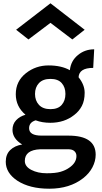

<svg xmlns="http://www.w3.org/2000/svg" viewBox="-20 -897 622 1168"><path d="M78 -716 287 -877 495 -716 420 -657 287 -758 153 -657ZM15 87Q15 42 42.5 15.5Q70 -11 115 -18Q56 -54 56 -107Q56 -142 78 -165.5Q100 -189 135 -199Q76 -249 76 -324Q76 -403 138 -452Q198 -499 275.5 -499Q353 -499 405 -470Q411 -527 454 -562Q496 -597 553 -597L547 -484Q461 -484 458 -427Q495 -381 495 -333Q495 -285 478 -252.5Q461 -220 432 -198Q372 -150 286 -150Q237 -150 197 -165Q157 -153 157 -117Q157 -72 233 -72H396Q562 -72 562 44Q562 83 542.5 120.5Q523 158 486 187Q404 251 280 251Q160 251 85 202Q15 155 15 87ZM131 82Q131 116 170.5 136.5Q210 157 264 157Q318 157 348.5 148Q379 139 400 124Q445 94 445 52Q445 34 432.5 22.5Q420 11 396 11H225Q131 15 131 82ZM217 -391.5Q193 -366 193 -325.5Q193 -285 217 -259Q241 -233 287 -233Q333 -233 355.5 -259Q378 -285 378 -325.5Q378 -366 355.5 -391.5Q333 -417 287 -417Q241 -417 217 -391.5Z"/></svg>

Font: Karmilla
Style: Bold
Weight: 700
Designer: Jonathan Pinhorn
Version: Version 1.000